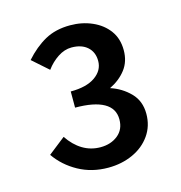

<svg xmlns="http://www.w3.org/2000/svg" viewBox="-78 -961 573 608"><g transform="rotate(-15 208.5 -656.5)"><path d="M205 -423Q151 -423 107.5 -447Q64 -471 37 -510L93 -554Q113 -524 139.5 -508Q166 -492 198 -492Q232 -492 255 -510.5Q278 -529 278 -562Q278 -598 246 -616Q214 -634 152 -634V-687Q204 -687 232.5 -707Q261 -727 261 -758Q261 -787 242 -804Q223 -821 190 -821Q167 -821 145 -806.5Q123 -792 107 -770L55 -816Q86 -851 121 -870.5Q156 -890 204 -890Q243 -890 276 -875.5Q309 -861 328.5 -834.5Q348 -808 348 -770Q348 -733 328 -707Q308 -681 275 -665Q312 -653 338.5 -626Q365 -599 365 -557Q365 -517 343.5 -486.5Q322 -456 285.5 -439.5Q249 -423 205 -423Z"/></g></svg>

Font: Noto Sans JP Thin Medium
Style: Regular
Weight: 500
Version: Version 2.004-H2;hotconv 1.0.118;makeotfexe 2.5.65603